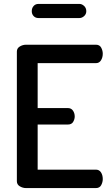

<svg xmlns="http://www.w3.org/2000/svg" viewBox="-20 -959 562 979"><path d="M113 0Q96 0 81 -9Q66 -18 66 -35V-696Q66 -713 81 -722Q96 -731 113 -731H469Q488 -731 496 -716Q504 -701 504 -685Q504 -666 495 -651.5Q486 -637 469 -637H172V-408H326Q343 -408 352 -395Q361 -382 361 -365Q361 -351 353 -337.5Q345 -324 326 -324H172V-94H469Q486 -94 495 -80Q504 -66 504 -46Q504 -30 496 -15Q488 0 469 0ZM176 -867Q161 -867 151.5 -877Q142 -887 142 -902Q142 -918 151.5 -928.5Q161 -939 176 -939H385Q398 -939 409 -928.5Q420 -918 420 -902Q420 -887 409 -877Q398 -867 385 -867Z"/></svg>

Font: Dosis ExtraLight SemiBold
Style: Regular
Weight: 600
Version: Version 3.001; ttfautohint (v1.8.2)